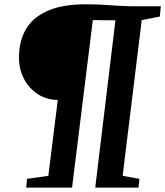

<svg xmlns="http://www.w3.org/2000/svg" viewBox="-20 -854 752 874"><path d="M99.5 0 103 -40 200 -53.5 243 -399Q193 -399.5 153 -425Q113 -450.5 89.8 -494Q66.5 -537.5 66.5 -591Q66 -666 97.8 -720.5Q129.5 -775 196.8 -804.8Q264 -834.5 371.5 -834.5Q403 -834.5 426.8 -833.5Q450.5 -832.5 472 -830.8Q493.5 -829 517.8 -827.8Q542 -826.5 574.5 -825.5H712L707.5 -778.5L625 -762.5Q621 -729 615.5 -683.2Q610 -637.5 603.2 -583.8Q596.5 -530 589.5 -471.8Q582.5 -413.5 575.2 -354.8Q568 -296 561.2 -241Q554.5 -186 548.5 -138Q542.5 -90 538.5 -53.5L614.5 -40L610.5 0H413.5L505.5 -761.5L402.5 -762.5L308 0Z"/></svg>

Font: Merriweather
Style: Bold Italic
Weight: 700
Italic angle: -7.8°
Version: Version 2.101